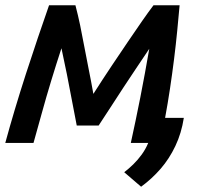

<svg xmlns="http://www.w3.org/2000/svg" viewBox="-23 -542 773 728"><path d="M512 166 448 111Q465 98 482 81.5Q499 65 514 44.5Q529 24 539 0H473Q482 -41 491 -84Q500 -127 509 -172.5Q518 -218 526.5 -264.5Q535 -311 543 -357Q516 -317 492 -281Q468 -245 445.5 -211Q423 -177 400 -141Q377 -105 351 -66H268Q258 -117 249 -165Q240 -213 230.5 -261Q221 -309 210 -359Q190 -298 171 -235.5Q152 -173 135.5 -113Q119 -53 104 0H-3Q13 -59 33 -126Q53 -193 75.5 -262.5Q98 -332 120.5 -398.5Q143 -465 163 -522H263Q273 -484 281 -445.5Q289 -407 296.5 -366Q304 -325 313 -281Q322 -237 331 -186Q368 -244 401.5 -294Q435 -344 463.5 -386Q492 -428 516 -462.5Q540 -497 559 -522H658Q654 -477 649 -425.5Q644 -374 637 -318Q630 -262 621.5 -205.5Q613 -149 603 -95H674Q665 -37 642 11.5Q619 60 586 98Q553 136 512 166Z"/></svg>

Font: Ubuntu Sans SemiBold
Style: Italic
Weight: 600
Italic angle: -13.5°
Designer: Dalton Maag Ltd
Foundry: Dalton Maag Ltd
Version: Version 1.006